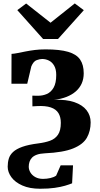

<svg xmlns="http://www.w3.org/2000/svg" viewBox="-20 -860 596 1149"><path d="M220 269.5Q157.5 269.5 114 250.2Q70.5 231 48.2 200.5Q26 170 26 137.5Q26 112 32.5 89.8Q39 67.5 58.2 49.5Q77.5 31.5 114 18.5Q150.5 5.5 210 -2Q249.5 -7 279.5 -17.8Q309.5 -28.5 326.8 -53.5Q344 -78.5 344 -125Q344 -159.5 329.8 -183Q315.5 -206.5 283.8 -217.2Q252 -228 200.5 -225L174 -223.5L173.5 -287.5L205.5 -287Q234 -286.5 259.5 -297.2Q285 -308 300.8 -335.5Q316.5 -363 316.5 -411.5Q316.5 -445.5 304.2 -466.8Q292 -488 272.8 -497.5Q253.5 -507 232.5 -507Q218.5 -507 199.5 -500.2Q180.5 -493.5 167.5 -463L143 -359H48.5L49 -537.5Q66 -538.5 86.8 -542.8Q107.5 -547 132.8 -552Q158 -557 187.8 -560.8Q217.5 -564.5 252.5 -564.5Q338 -564.5 388 -549.8Q438 -535 459.5 -503.5Q481 -472 481 -421.5Q481 -387.5 468.8 -360.2Q456.5 -333 433.5 -313Q410.5 -293 378 -280.2Q345.5 -267.5 304.5 -262.5Q376 -265.5 424.8 -248.8Q473.5 -232 498 -200.5Q522.5 -169 522.5 -127.5Q522.5 -76 500 -36Q477.5 4 418 28.2Q358.5 52.5 248 57.5Q219 59 200.5 65.8Q182 72.5 171.5 83.5Q161 94.5 156.5 108.5Q152 122.5 152 137.5Q152 155.5 162.2 172.5Q172.5 189.5 191.8 200Q211 210.5 237.5 210.5Q260 210.5 281.5 205.5Q303 200.5 316 191L343 129.5H417L411.5 237Q394.5 244 369 251.5Q343.5 259 307.2 264.2Q271 269.5 220 269.5ZM238 -626.5 83.5 -799.5 136.5 -839 282.5 -724 427.5 -839.5 481.5 -799 327 -626.5Z"/></svg>

Font: Merriweather 20pt Black
Style: Regular
Weight: 900
Version: Version 2.100